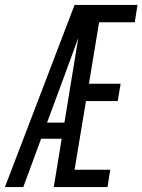

<svg xmlns="http://www.w3.org/2000/svg" viewBox="-41 -755 575 775"><path d="M-21 0 260 -735H514L503 -665H359L318 -417H446L434 -347H306L260 -70H404L393 0H176L208 -195H125L53 0ZM149 -260H219L275 -602Q265 -574 254.5 -546Q244 -518 234 -490Z"/></svg>

Font: Iosevka Fixed
Style: Italic
Weight: 400
Italic angle: -9°
Monospace: yes
Designer: Belleve Invis
Foundry: Belleve Invis
Version: Version 33.2.4